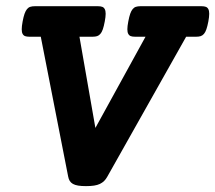

<svg xmlns="http://www.w3.org/2000/svg" viewBox="-20 -600 707 630"><path d="M76.2 -479.5Q67.9 -479.5 62.5 -481.4Q57.1 -483.4 54.2 -488.8Q51.3 -494.1 51.3 -503.9Q51.3 -513.7 54.2 -529.3Q57.1 -544.9 60.5 -554.7Q64 -564.5 68.6 -570.1Q73.2 -575.7 79.3 -577.6Q85.4 -579.6 93.8 -579.6H301.8Q310.1 -579.6 315.4 -577.6Q320.8 -575.7 323.7 -570.1Q326.7 -564.5 326.7 -554.7Q326.7 -544.9 323.7 -529.3Q320.8 -513.7 317.4 -503.9Q314 -494.1 309.3 -488.8Q304.7 -483.4 298.6 -481.4Q292.5 -479.5 284.2 -479.5H240.7L293 -180.2L457.5 -479.5H422.9Q414.6 -479.5 409.2 -481.4Q403.8 -483.4 400.9 -488.8Q397.9 -494.1 397.9 -503.9Q397.9 -513.7 400.9 -529.3Q403.8 -544.9 407.2 -554.7Q410.6 -564.5 415.3 -570.1Q419.9 -575.7 426 -577.6Q432.1 -579.6 440.4 -579.6H641.6Q649.9 -579.6 655.3 -577.6Q660.6 -575.7 663.6 -570.1Q666.5 -564.5 666.5 -554.7Q666.5 -544.9 663.6 -529.3Q660.6 -513.7 657.2 -503.9Q653.8 -494.1 649.2 -488.8Q644.5 -483.4 638.4 -481.4Q632.3 -479.5 624 -479.5H590.8L332.5 -21Q327.6 -12.2 321.8 -6.3Q315.9 -0.5 307.9 3.4Q299.8 7.3 288.6 9Q277.3 10.7 262.2 10.7Q247.1 10.7 236.6 9Q226.1 7.3 219.2 3.4Q212.4 -0.5 208.7 -6.6Q205.1 -12.7 203.6 -21L113.8 -479.5Z"/></svg>

Font: Courier Prime
Style: Bold Italic
Weight: 700
Monospace: yes
Designer: Alan Dague-Greene
Foundry: Quote-Unquote Apps
Version: Version 1.202